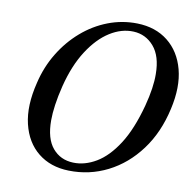

<svg xmlns="http://www.w3.org/2000/svg" viewBox="-81 -793 893 887"><g transform="rotate(10 366.0 -349.5)"><path d="M493 -712Q579 -710 637.2 -663.8Q695.5 -617.5 716.8 -537Q738 -456.5 714 -351Q688.5 -236 627.2 -153.8Q566 -71.5 480.5 -28.2Q395 15 297.5 12.5Q212 10.5 153.8 -36.2Q95.5 -83 75.5 -166.5Q55.5 -250 83.5 -362Q101.5 -438.5 140.8 -503Q180 -567.5 234.8 -615Q289.5 -662.5 355.5 -688Q421.5 -713.5 493 -712ZM311.5 -27.5Q366 -25.5 419.8 -57.5Q473.5 -89.5 518.8 -160Q564 -230.5 594.5 -344.5Q606.5 -390 612 -428Q617.5 -466 617 -496.5Q616.5 -580.5 578.2 -625Q540 -669.5 482 -672Q426 -674.5 371.2 -640Q316.5 -605.5 272 -536.5Q227.5 -467.5 202 -367Q189.5 -316.5 183.8 -275.8Q178 -235 178 -202.5Q178 -116.5 214.8 -73Q251.5 -29.5 311.5 -27.5Z"/></g></svg>

Font: Fraunces 72pt S050
Style: Italic
Weight: 400
Italic angle: -16°
Version: Version 1.000; ttfautohint (v1.8.3)